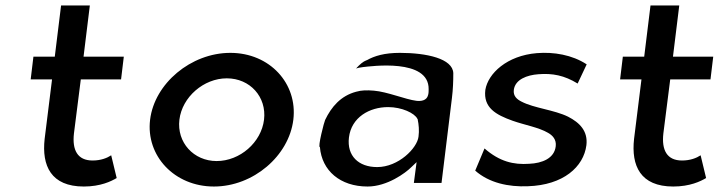

<svg xmlns="http://www.w3.org/2000/svg" viewBox="-20 -678 2641 701"><path d="M318 -92C263 -92 243 -130 250 -191L275 -388H422L432 -471H285L308 -658H203L180 -471H102L92 -388H170L143 -171C132 -73 166 3 286 3C347 3 386 -16 406 -28L386 -111C371 -101 348 -92 318 -92Z M635 -241C645 -324 724 -392 808 -392C893 -392 954 -324 944 -241C934 -158 856 -90 771 -90C687 -90 625 -158 635 -241ZM528 -241C512 -109 617 3 761 3C905 3 1035 -109 1051 -241C1067 -373 965 -485 821 -485C677 -485 544 -373 528 -241Z M1319 -458H1318C1305 -453 1294 -443 1280 -428C1286 -430 1296 -432 1305 -433C1333 -436 1547 -466 1545 -352C1545 -345 1545 -338 1543 -331C1538 -310 1516 -308 1500 -310C1460 -315 1394 -343 1345 -347C1319 -349 1301 -349 1280 -343C1224 -328 1190 -288 1167 -240C1164 -235 1139 -139 1148 -141C1155 -55 1222 3 1322 3C1394 3 1461 -47 1481 -67L1501 -86L1491 -10H1592L1630 -320C1634 -352 1635 -382 1635 -411C1633 -464 1538 -485 1440 -485C1384 -485 1347 -474 1319 -458ZM1357 -68C1289 -68 1246 -109 1254 -176C1263 -250 1329 -287 1397 -287C1447 -287 1494 -265 1504 -244L1505 -243V-242C1509 -223 1511 -201 1508 -179C1503 -137 1435 -68 1357 -68Z M1715 -55C1766 -10 1837 5 1907 2C2037 -2 2111 -69 2121 -148C2127 -199 2097 -230 2054 -252C2003 -277 1930 -283 1884 -307C1868 -315 1853 -327 1856 -350C1861 -388 1904 -404 1946 -407C1997 -411 2040 -403 2089 -373L2122 -443C2069 -478 2001 -489 1940 -484C1831 -475 1762 -410 1752 -350C1744 -285 1790 -259 1852 -237C1894 -222 1947 -213 1981 -193C1997 -184 2012 -169 2009 -144C2004 -100 1960 -82 1912 -80C1855 -76 1804 -88 1749 -136Z M2470 -92C2415 -92 2395 -130 2402 -191L2427 -388H2574L2584 -471H2437L2460 -658H2355L2332 -471H2254L2244 -388H2322L2295 -171C2284 -73 2318 3 2438 3C2499 3 2538 -16 2558 -28L2538 -111C2523 -101 2500 -92 2470 -92Z"/></svg>

Font: Bluebird
Style: LiObl
Weight: 300
Designer: Jasper
Foundry: Cannot Into Space Fonts
Version: Version 0.98